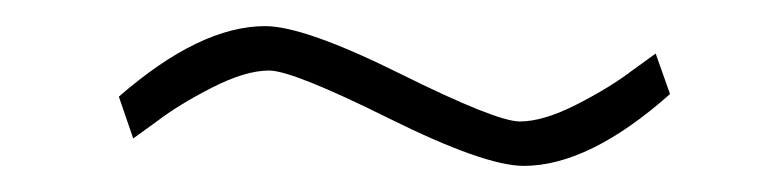

<svg xmlns="http://www.w3.org/2000/svg" viewBox="-20 -339 600 147"><path d="M381 -212Q351 -212 277.5 -248.5Q204 -285 186 -285Q168 -285 142.5 -272Q117 -259 100 -246L82 -233L71 -265Q133 -319 183 -319Q213 -319 286.5 -282.5Q360 -246 378 -246Q396 -246 421.5 -259Q447 -272 464 -285L482 -298L493 -267Q431 -212 381 -212Z"/></svg>

Font: Titillium Web
Style: Thin
Weight: 200
Version: Version 1.001;PS 57.000;hotconv 1.0.70;makeotf.lib2.5.55311